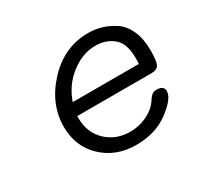

<svg xmlns="http://www.w3.org/2000/svg" viewBox="-102 -566 730 699"><g transform="rotate(-30 262.5 -216.5)"><path d="M91.8 -185.1Q91.8 -280.3 164.8 -358.6Q237.8 -437 338.9 -437Q367.7 -437 394.8 -429Q421.9 -420.9 448 -403.6Q474.1 -386.2 489.5 -351.6Q504.9 -316.9 504.9 -269Q504.9 -222.2 496.8 -208.5Q488.8 -194.8 466.8 -194.8H153.8V-187Q153.8 -125 193.8 -86.9Q233.9 -48.8 293 -48.8Q332 -48.8 366.5 -65.9Q400.9 -83 418.9 -112.8Q431.2 -130.9 441.9 -132.8Q445.8 -133.8 451.2 -133.8Q481.9 -133.8 481.9 -110.8Q481.9 -80.1 426 -38.1Q370.1 3.9 288.1 3.9Q204.1 3.9 147.9 -49.1Q91.8 -102.1 91.8 -185.1ZM165 -247.1H442.9Q443.8 -255.9 443.8 -272Q443.8 -333 413.3 -358.4Q382.8 -383.8 337.9 -383.8Q284.7 -383.8 235.4 -345.9Q186 -308.1 165 -247.1Z"/></g></svg>

Font: CMU Typewriter Text
Style: LightOblique
Weight: 200
Italic angle: -9.46001°
Version: Version 0.7.0